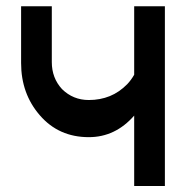

<svg xmlns="http://www.w3.org/2000/svg" viewBox="-20 -621 606 626"><path d="M109.9 -245.1Q48.8 -315.4 48.8 -415.5V-600.6H148.9V-418.5Q148.9 -366.7 182.1 -330.6Q218.3 -294.9 269.5 -294.9Q306.6 -294.9 337.9 -307.6Q369.1 -320.3 395 -346.7Q408.2 -360.8 417.5 -377.4V-600.6H517.6V-14.6H417.5V-244.1Q356 -173.8 269.5 -173.8Q171.4 -173.8 109.9 -245.1Z"/></svg>

Font: Gap Sans
Style: Black
Weight: 400
Designer: Alexandre Liziard and Etienne Ozeray
Foundry: Interstices.io
Version: Version 1.6.1 - December 3. 2014